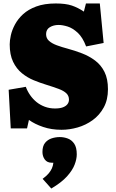

<svg xmlns="http://www.w3.org/2000/svg" viewBox="-20 -735 668 1108"><path d="M335 14Q277 14 228.5 -2.5Q180 -19 147 -43L136 6H42L30 -217L129 -234Q138 -209 154 -186Q170 -163 191 -146Q212 -129 239 -119Q266 -109 297 -109Q325 -109 342.5 -115.5Q360 -122 369 -133.5Q378 -145 378 -160Q378 -182 363 -196.5Q348 -211 318.5 -222Q289 -233 244 -247Q211 -257 174.5 -272Q138 -287 106.5 -312.5Q75 -338 55.5 -378.5Q36 -419 36 -479Q36 -501 42.5 -531Q49 -561 66 -593Q83 -625 112.5 -652.5Q142 -680 189 -697.5Q236 -715 302 -715Q359 -715 394.5 -703Q430 -691 464 -668L476 -715H556L578 -487L477 -467Q457 -520 428 -546.5Q399 -573 370 -582Q341 -591 318 -591Q289 -591 267.5 -578Q246 -565 246 -538Q246 -514 263 -499Q280 -484 308.5 -473.5Q337 -463 371 -454Q412 -443 453.5 -427Q495 -411 529 -385.5Q563 -360 583 -320Q603 -280 603 -220Q603 -159 578.5 -114.5Q554 -70 514.5 -41.5Q475 -13 428 0.5Q381 14 335 14ZM276 353 226 297Q249 280 261 265.5Q273 251 279.5 236.5Q286 222 288 204H278Q252 204 238.5 185.5Q225 167 225 142Q225 108 240 89.5Q255 71 278 63.5Q301 56 325 56Q349 56 371.5 64.5Q394 73 408.5 94.5Q423 116 423 156Q423 183 410.5 215.5Q398 248 366.5 283Q335 318 276 353Z"/></svg>

Font: Literata Black
Style: Regular
Weight: 900
Designer: Latin by Veronika Burian and Jose Scaglione. Greek by Irene Vlachou. Cyrillic by Vera Evstafieva.
Foundry: TypeTogether
Version: Version 3.103;gftools[0.9.29]